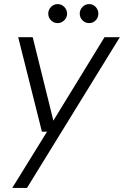

<svg xmlns="http://www.w3.org/2000/svg" viewBox="-20 -699 606 939"><path d="M40 220 210 -55H185L69 -517H140L241 -109L491 -517H566L112 220ZM262 -586Q243 -586 229.5 -599.5Q216 -613 216 -633Q216 -651 229.5 -665Q243 -679 262 -679Q281 -679 294.5 -665Q308 -651 308 -632Q308 -613 294 -599.5Q280 -586 262 -586ZM416 -586Q397 -586 383.5 -599.5Q370 -613 370 -633Q370 -651 383.5 -665Q397 -679 416 -679Q435 -679 448 -665Q461 -651 461 -632Q461 -613 448 -599.5Q435 -586 416 -586Z"/></svg>

Font: DM Sans 11pt Light
Style: Italic
Weight: 300
Italic angle: -10°
Version: Version 4.004;gftools[0.9.30]